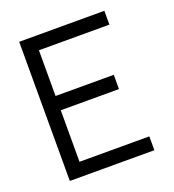

<svg xmlns="http://www.w3.org/2000/svg" viewBox="-117 -716 735 809"><g transform="rotate(-20 250.0 -312.0)"><path d="M59 -624H441V-562H125V-357H386V-293H125V-62H438V0H59Z"/></g></svg>

Font: Inconsolata
Style: Regular
Weight: 400
Designer: Raph Levien, Kirill Tkachev
Foundry: Cyreal
Version: Version 1.013